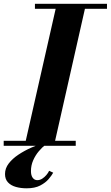

<svg xmlns="http://www.w3.org/2000/svg" viewBox="-62 -770 586 1014"><path d="M68 0 238 -750H392.5L223 0ZM-42.5 0V-26.5H338V0ZM122.5 -723.5V-750H503V-723.5ZM78.5 224.5Q48 224.5 22 217.2Q-4 210 -19.8 193.2Q-35.5 176.5 -35.5 149Q-35.5 119 -16 93.5Q3.5 68 35 47Q66.5 26 102.5 10Q138.5 -6 171 -16.5L177 -4.5Q160.5 8 142.8 29Q125 50 113.2 76.8Q101.5 103.5 101.5 133.5Q101.5 156.5 110.8 169Q120 181.5 135 181.5Q149 181.5 161.2 173.5Q173.5 165.5 183 154.2Q192.5 143 197.5 132L219 142Q211.5 156 195 175.5Q178.5 195 150.2 209.8Q122 224.5 78.5 224.5Z"/></svg>

Font: Bodoni Moda 9pt
Style: Bold Italic
Weight: 700
Italic angle: -13°
Designer: Owen Earl
Foundry: indestructible type
Version: Version 2.004